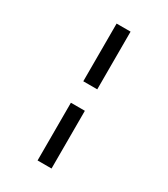

<svg xmlns="http://www.w3.org/2000/svg" viewBox="-237 -952 1060 1210"><g transform="rotate(30 293.0 -347.0)"><path d="M242.2 151.4V-268.6H343.8V151.4ZM242.2 -424.8V-844.7H343.8V-424.8Z"/></g></svg>

Font: Cascadia Mono
Style: Italic
Weight: 400
Italic angle: -10°
Monospace: yes
Designer: Aaron Bell
Foundry: Saja Typeworks
Version: Version 2404.023; ttfautohint (v1.8.4)